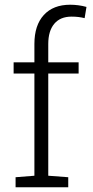

<svg xmlns="http://www.w3.org/2000/svg" viewBox="-20 -792 393 812"><path d="M45.9 0V-42.5L125.5 -48.8V-481H37.6V-528.3H125.5V-606Q125.5 -685.1 165.3 -728.5Q205.1 -772 276.9 -772Q293.5 -772 310.8 -769.8Q328.1 -767.6 345.7 -762.7L337.9 -715.3Q325.7 -718.3 312.3 -720Q298.8 -721.7 282.7 -721.7Q234.9 -721.7 209.5 -691.4Q184.1 -661.1 184.1 -606V-528.3H312.5V-481H184.1V-48.8L268.6 -42.5V0Z"/></svg>

Font: Roboto Slab LO Light
Style: Regular
Weight: 300
Designer: Google
Version: Version 2.000